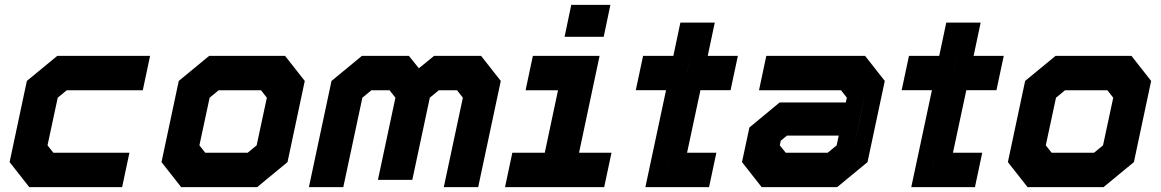

<svg xmlns="http://www.w3.org/2000/svg" viewBox="-20 -770 4776 790"><path d="M100.5 0 19.5 -103 90.5 -437 215.5 -540H597.5L567.5 -398.5H254.5L217.5 -368L175.5 -172L199.5 -141.5H512.5L482.5 0ZM155 -70.5H434H155L98.5 -139L155 -404.5L236 -470H519H236L155 -404.5L98.5 -139Z M725.5 0 644.5 -103 715.5 -437 840.5 -540H1153L1234 -437L1163 -103L1038 0ZM780.5 -71H1019L1099.5 -141L1155.5 -403L1104 -470H861.5L781 -403L725 -141ZM780.5 -71 725 -141 781 -403 861.5 -470H1104L1155.5 -403L1099.5 -141L1019 -71ZM824.5 -141.5H999L1036 -172L1078 -368L1054 -398.5H879.5L842.5 -368L800.5 -172Z M1251 0 1344 -437 1469 -540H1662.5L1703.5 -489L1766 -540H1959.5L2040.5 -437L1947.5 0H1806L1884.5 -368L1860.5 -398.5H1785.5L1748.5 -368L1676.5 -30H1535L1607 -368L1583 -398.5H1508L1471 -368L1392.5 0ZM1335.5 -71H1335L1405.5 -401L1489 -470H1627.5L1684 -398L1621 -101H1620.5L1683.5 -398L1771.5 -470H1910L1964.5 -401L1894 -71H1893.5L1964 -401L1910 -470H1771.5L1684 -398L1627.5 -470H1489L1406 -401Z M2303 -618.5 2330.5 -750H2491.5L2464 -618.5ZM2396 -676H2395.5L2400.5 -700H2401ZM2058 0 2088 -141.5H2221.5L2276 -398.5H2142.5L2172.5 -540H2447L2362.5 -141.5H2496L2466 0ZM2136 -71H2418.5H2274.5L2359 -469.5H2220.5H2359L2274.5 -71H2136Z M2635.5 0 2720.5 -399H2596L2626 -540H2750.5L2779.5 -677H2921L2892 -540H3016L2986 -399H2862L2807 -141.5H2927.5L2897.5 0ZM2721.5 -71.5H2850.5V-71H2721.5L2806.5 -471H2938V-470.5H2806.5L2837 -614.5L2806.5 -471H2674.5L2675 -471.5H2807Z M3114 0 3033 -103 3063.5 -245.5 3188 -348.5H3460L3464.5 -368L3440.5 -398.5H3103L3133 -540H3539.5L3620.5 -437L3549.5 -103L3424.5 0ZM3165.5 -69 3114.5 -132 3134.5 -225 3198.5 -278H3517L3487 -137L3404 -69ZM3165.5 -69H3404L3487 -137L3544 -403L3492.5 -467H3180H3492.5L3544 -403L3517 -278H3198.5L3134.5 -225L3114.5 -132ZM3213 -141.5H3385.5L3422.5 -172L3431 -212H3218L3192.5 -191L3188.5 -172Z M3729.5 0 3814.5 -399H3690L3720 -540H3844.5L3873.5 -677H4015L3986 -540H4110L4080 -399H3956L3901 -141.5H4021.5L3991.5 0ZM3815.5 -71.5H3944.5V-71H3815.5L3900.5 -471H4032V-470.5H3900.5L3931 -614.5L3900.5 -471H3768.5L3769 -471.5H3901Z M4208 0 4127 -103 4198 -437 4323 -540H4635.5L4716.5 -437L4645.5 -103L4520.5 0ZM4263 -71H4501.5L4582 -141L4638 -403L4586.5 -470H4344L4263.5 -403L4207.5 -141ZM4263 -71 4207.5 -141 4263.5 -403 4344 -470H4586.5L4638 -403L4582 -141L4501.5 -71ZM4307 -141.5H4481.5L4518.5 -172L4560.5 -368L4536.5 -398.5H4362L4325 -368L4283 -172Z"/></svg>

Font: Tourney Black
Style: Italic
Weight: 900
Italic angle: -12°
Version: Version 1.015